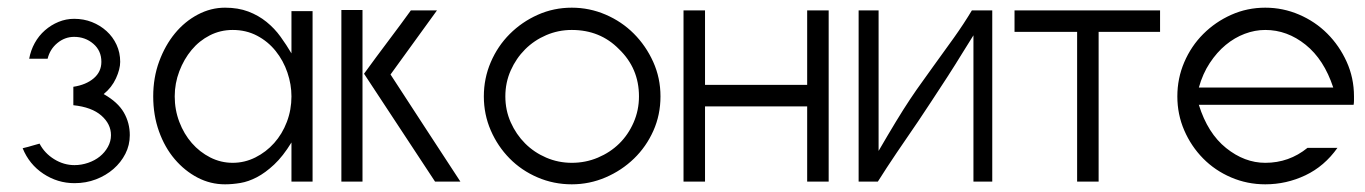

<svg xmlns="http://www.w3.org/2000/svg" viewBox="-20 -475 3554 500"><path d="M56 -322Q60 -344 70.5 -363Q81 -382 97 -396Q113 -410 132.5 -418Q152 -426 173 -426Q198 -426 219.5 -417.5Q241 -409 257.5 -394Q274 -379 283.5 -358.5Q293 -338 293 -314Q293 -295 282 -271Q271 -247 250 -230Q287 -209 302.5 -182Q318 -155 318 -123Q318 -97 306.5 -74.5Q295 -52 275.5 -35Q256 -18 230 -8Q204 2 174 2Q130 2 93 -22.5Q56 -47 39 -89Q56 -93 63.5 -95.5Q71 -98 83 -101Q96 -76 121 -60.5Q146 -45 174 -45Q192 -45 209.5 -51Q227 -57 240 -67.5Q253 -78 261 -92.5Q269 -107 269 -123Q269 -152 244 -174Q219 -196 171 -201V-249Q204 -254 224 -271Q244 -288 244 -314Q244 -343 223 -361Q202 -379 173 -379Q149 -379 129.5 -363Q110 -347 104 -322Z M794 -446V-2H739V-104Q717 -68 694 -46.5Q671 -25 649 -13.5Q627 -2 606 1.5Q585 5 566 5Q528 5 494.5 -12.5Q461 -30 435 -60.5Q409 -91 394 -133Q379 -175 379 -224Q379 -273 394.5 -315Q410 -357 435.5 -388Q461 -419 495 -437Q529 -455 566 -455Q600 -455 626.5 -445Q653 -435 674 -418Q695 -401 710.5 -379.5Q726 -358 739 -336V-446ZM739 -224Q739 -255 728.5 -286Q718 -317 698 -342Q678 -367 649.5 -382Q621 -397 586 -397Q554 -397 526.5 -383Q499 -369 479 -345Q459 -321 447 -289.5Q435 -258 435 -224Q435 -189 447 -157.5Q459 -126 479.5 -102.5Q500 -79 527.5 -65Q555 -51 586 -51Q617 -51 645 -65Q673 -79 694 -102.5Q715 -126 727 -157.5Q739 -189 739 -224Z M928 -283Q943 -304 959.5 -326Q976 -348 992 -369.5Q1008 -391 1023 -411Q1038 -431 1050 -448H1118L997 -281Q1041 -213 1087.5 -142Q1134 -71 1179 -2H1113ZM924 -449V-2H869V-449Z M1469 -455Q1515 -455 1557 -437Q1599 -419 1630.5 -387.5Q1662 -356 1681 -314Q1700 -272 1700 -224Q1700 -176 1681.5 -134.5Q1663 -93 1631 -62Q1599 -31 1557 -13Q1515 5 1469 5Q1422 5 1380 -13Q1338 -31 1307 -62.5Q1276 -94 1258 -135.5Q1240 -177 1240 -224Q1240 -271 1258 -313Q1276 -355 1307.5 -386.5Q1339 -418 1380.5 -436.5Q1422 -455 1469 -455ZM1592 -347Q1543 -397 1469 -397Q1434 -397 1402.5 -383.5Q1371 -370 1347.5 -346.5Q1324 -323 1310 -291.5Q1296 -260 1296 -224Q1296 -188 1310 -156.5Q1324 -125 1347.5 -101.5Q1371 -78 1402.5 -64.5Q1434 -51 1469 -51Q1505 -51 1537 -64.5Q1569 -78 1592.5 -101Q1616 -124 1630 -156Q1644 -188 1644 -224Q1644 -297 1592 -347Z M2138 -448V-2H2082V-198H1816V-2H1760V-448H1816V-254H2082V-448Z M2515 -2V-383Q2504 -366 2486 -336.5Q2468 -307 2447 -274.5Q2426 -242 2405.5 -211Q2385 -180 2371 -159Q2342 -117 2315 -77Q2288 -37 2266 -2H2216V-448H2268V-82Q2293 -125 2313 -158Q2333 -191 2350 -216.5Q2367 -242 2382 -262.5Q2397 -283 2411 -303Q2438 -340 2464 -376.5Q2490 -413 2511 -448H2564V-2Z M3001 -392H2841V-2H2785V-392H2622V-448H3001Z M3275 -455Q3321 -455 3363 -437Q3405 -419 3436.5 -387.5Q3468 -356 3487 -314Q3506 -272 3506 -224Q3506 -219 3506 -213Q3506 -207 3505 -202H3102Q3125 -128 3173 -89.5Q3221 -51 3275 -51Q3337 -51 3385 -90H3463Q3429 -42 3379.5 -18.5Q3330 5 3275 5Q3228 5 3186 -13Q3144 -31 3113 -62.5Q3082 -94 3064 -135.5Q3046 -177 3046 -224Q3046 -271 3064 -313Q3082 -355 3113.5 -386.5Q3145 -418 3186.5 -436.5Q3228 -455 3275 -455ZM3452 -247Q3428 -320 3380 -358.5Q3332 -397 3275 -397Q3248 -397 3221.5 -387Q3195 -377 3172 -358Q3149 -339 3130.5 -311Q3112 -283 3102 -247Z"/></svg>

Font: Fundamental  Brigade Scvhlank
Style: Regular
Weight: 100
Designer: Peter Wiegel, original typeface by Arno Drescher 1935
Foundry: Peter Wiegel
Version: Version 0.000 2012 initial release